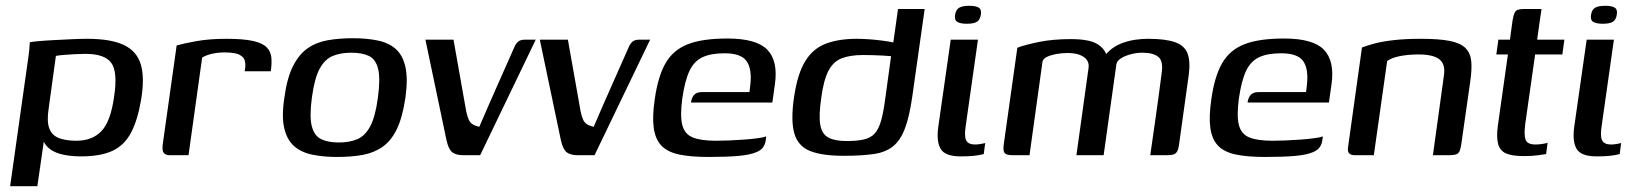

<svg xmlns="http://www.w3.org/2000/svg" viewBox="-20 -536 5649 663"><path d="M15 107 75 -318Q79 -344 81 -364Q83 -384 83 -390Q92 -392 114 -394Q136 -396 166 -397.5Q196 -399 226 -400.5Q256 -402 281 -402Q363 -402 408 -380.5Q453 -359 466.5 -312.5Q480 -266 467 -190Q455 -120 432 -77Q409 -34 368 -15Q327 4 260 4Q220 4 189.5 -4Q159 -12 141.5 -31.5Q124 -51 122 -84L138 -94L109 107ZM244 -50Q298 -50 330 -83Q362 -116 374 -202Q387 -287 364.5 -318.5Q342 -350 275 -350Q261 -350 240.5 -349Q220 -348 201.5 -346.5Q183 -345 173 -343L148 -161Q141 -116 150.5 -92Q160 -68 184 -59Q208 -50 244 -50Z M631 0H567Q552 0 545.5 -8Q539 -16 542 -38L590 -379Q614 -386 658.5 -394Q703 -402 762 -402Q821 -402 854 -394.5Q887 -387 901 -372.5Q915 -358 917 -337.5Q919 -317 915 -290H825L827 -304Q829 -328 818.5 -338.5Q808 -349 791.5 -352Q775 -355 757 -355Q732 -355 711 -350Q690 -345 678 -337Z M1144 6Q1096 6 1058 -2Q1020 -10 995.5 -31.5Q971 -53 961.5 -93.5Q952 -134 962 -199Q971 -266 991.5 -307Q1012 -348 1042 -369Q1072 -390 1111.5 -397Q1151 -404 1199 -404Q1247 -404 1285 -396Q1323 -388 1347 -366.5Q1371 -345 1380 -304.5Q1389 -264 1380 -199Q1370 -131 1350.5 -90.5Q1331 -50 1301 -29Q1271 -8 1232 -1Q1193 6 1144 6ZM1150 -44Q1186 -44 1213 -55Q1240 -66 1258 -99Q1276 -132 1285 -199Q1294 -266 1285.5 -299Q1277 -332 1253.5 -343Q1230 -354 1193 -354Q1157 -354 1129.5 -343Q1102 -332 1084 -299Q1066 -266 1057 -199Q1048 -132 1057 -99Q1066 -66 1090 -55Q1114 -44 1150 -44Z M1581 0Q1555 0 1542 -10Q1529 -20 1522 -51L1449 -399H1546L1590 -151Q1594 -133 1598.5 -123Q1603 -113 1611 -107.5Q1619 -102 1635 -98Q1665 -168 1695.5 -236.5Q1726 -305 1756 -373Q1761 -385 1769 -392Q1777 -399 1792 -399H1830L1638 0Z M1976 0Q1950 0 1937 -10Q1924 -20 1917 -51L1844 -399H1941L1985 -151Q1989 -133 1993.5 -123Q1998 -113 2006 -107.5Q2014 -102 2030 -98Q2060 -168 2090.5 -236.5Q2121 -305 2151 -373Q2156 -385 2164 -392Q2172 -399 2187 -399H2225L2033 0Z M2426 6Q2365 6 2325 -2.5Q2285 -11 2264 -33Q2243 -55 2237.5 -94Q2232 -133 2241 -194Q2252 -272 2278 -317.5Q2304 -363 2354.5 -383Q2405 -403 2492 -403Q2592 -403 2629.5 -364.5Q2667 -326 2656 -246L2647 -182H2366Q2368 -198 2376.5 -208Q2385 -218 2404 -218H2568L2571 -244Q2577 -298 2558 -325Q2539 -352 2482 -352Q2435 -352 2406 -338.5Q2377 -325 2361 -291.5Q2345 -258 2336 -196Q2328 -136 2336 -104.5Q2344 -73 2372 -61.5Q2400 -50 2452 -50Q2471 -50 2497 -51Q2523 -52 2550 -54Q2577 -56 2598 -59Q2619 -62 2626 -65L2624 -51Q2623 -40 2616 -29Q2609 -18 2593 -11Q2570 -1 2529 2.5Q2488 6 2426 6Z M2894 2Q2819 2 2777.5 -14.5Q2736 -31 2723 -75Q2710 -119 2722 -201Q2734 -282 2761 -325.5Q2788 -369 2832.5 -385.5Q2877 -402 2938 -402Q2956 -402 2979 -400.5Q3002 -399 3025 -396Q3048 -393 3065 -389.5Q3082 -386 3088 -382L3062 -370L3081 -505H3173L3130 -201Q3120 -132 3104.5 -91.5Q3089 -51 3063.5 -30.5Q3038 -10 2996.5 -4Q2955 2 2894 2ZM2903 -49Q2940 -49 2963.5 -54.5Q2987 -60 3000.5 -75Q3014 -90 3022 -117.5Q3030 -145 3036 -189L3057 -342Q3048 -343 3030.5 -344Q3013 -345 2994.5 -345.5Q2976 -346 2960 -346Q2915 -346 2886 -334.5Q2857 -323 2840.5 -291Q2824 -259 2816 -199Q2807 -137 2812.5 -105Q2818 -73 2840.5 -61Q2863 -49 2903 -49Z M3297 4Q3244 4 3228.5 -21.5Q3213 -47 3220 -98L3263 -399H3357L3315 -103Q3309 -65 3316.5 -51Q3324 -37 3347 -37Q3356 -37 3367.5 -39Q3379 -41 3382 -42L3377 -4Q3373 -3 3363.5 -1Q3354 1 3338 2.5Q3322 4 3297 4ZM3319 -454Q3296 -454 3285.5 -460.5Q3275 -467 3278 -485Q3281 -503 3292.5 -509.5Q3304 -516 3327 -516Q3350 -516 3360 -509.5Q3370 -503 3367 -485Q3364 -467 3353 -460.5Q3342 -454 3319 -454Z M3478 0Q3456 0 3449.5 -7Q3443 -14 3446 -37L3493 -371Q3505 -376 3524 -381Q3543 -386 3567 -391Q3591 -396 3619 -398.5Q3647 -401 3678 -401Q3713 -401 3738.5 -395.5Q3764 -390 3781 -375.5Q3798 -361 3806 -334L3790 -335Q3801 -354 3819 -367.5Q3837 -381 3858.5 -388.5Q3880 -396 3902 -399Q3924 -402 3944 -402Q4004 -402 4037 -390.5Q4070 -379 4080.5 -352Q4091 -325 4085 -278L4051 -34Q4049 -20 4044.5 -12.5Q4040 -5 4032 -2.5Q4024 0 4010 0H3952Q3962 -70 3972 -140Q3982 -210 3991 -281Q3998 -324 3980.5 -339Q3963 -354 3924 -354Q3906 -354 3886 -349Q3866 -344 3851.5 -335Q3837 -326 3835 -314L3791 0H3697L3739 -302Q3742 -326 3722 -339.5Q3702 -353 3667 -353Q3646 -353 3627.5 -349.5Q3609 -346 3596 -340Q3583 -334 3580 -324L3535 0Z M4348 6Q4287 6 4247 -2.5Q4207 -11 4186 -33Q4165 -55 4159.5 -94Q4154 -133 4163 -194Q4174 -272 4200 -317.5Q4226 -363 4276.5 -383Q4327 -403 4414 -403Q4514 -403 4551.5 -364.5Q4589 -326 4578 -246L4569 -182H4288Q4290 -198 4298.5 -208Q4307 -218 4326 -218H4490L4493 -244Q4499 -298 4480 -325Q4461 -352 4404 -352Q4357 -352 4328 -338.5Q4299 -325 4283 -291.5Q4267 -258 4258 -196Q4250 -136 4258 -104.5Q4266 -73 4294 -61.5Q4322 -50 4374 -50Q4393 -50 4419 -51Q4445 -52 4472 -54Q4499 -56 4520 -59Q4541 -62 4548 -65L4546 -51Q4545 -40 4538 -29Q4531 -18 4515 -11Q4492 -1 4451 2.5Q4410 6 4348 6Z M4659 0Q4630 0 4635 -28L4683 -372Q4701 -379 4727.5 -386Q4754 -393 4793.5 -397.5Q4833 -402 4888 -402Q4950 -402 4987 -394.5Q5024 -387 5041 -369.5Q5058 -352 5060.5 -324Q5063 -296 5057 -255L5026 -38Q5024 -24 5020.5 -15Q5017 -6 5008 -3Q4999 0 4982 0H4928L4966 -275Q4972 -314 4950.5 -331Q4929 -348 4879 -348Q4842 -348 4813 -342Q4784 -336 4770 -325L4724 0Z M5242 3Q5202 3 5181 -6Q5160 -15 5153.5 -38Q5147 -61 5152 -100L5187 -348H5147L5154 -399H5194L5203 -465Q5206 -483 5210 -491.5Q5214 -500 5222 -502.5Q5230 -505 5245 -505H5303Q5303 -503 5302 -496.5Q5301 -490 5299 -478L5288 -399H5382L5375 -348H5281L5247 -109Q5242 -70 5248 -53.5Q5254 -37 5283 -37Q5293 -37 5306 -39Q5319 -41 5324 -43L5319 -4Q5313 -3 5292 0Q5271 3 5242 3Z M5493 4Q5440 4 5424.5 -21.5Q5409 -47 5416 -98L5459 -399H5553L5511 -103Q5505 -65 5512.5 -51Q5520 -37 5543 -37Q5552 -37 5563.5 -39Q5575 -41 5578 -42L5573 -4Q5569 -3 5559.5 -1Q5550 1 5534 2.5Q5518 4 5493 4ZM5515 -454Q5492 -454 5481.5 -460.5Q5471 -467 5474 -485Q5477 -503 5488.5 -509.5Q5500 -516 5523 -516Q5546 -516 5556 -509.5Q5566 -503 5563 -485Q5560 -467 5549 -460.5Q5538 -454 5515 -454Z"/></svg>

Font: Genos Thin Medium
Style: Italic
Weight: 500
Italic angle: -8°
Version: Version 1.010